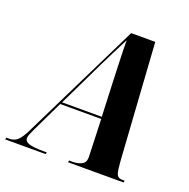

<svg xmlns="http://www.w3.org/2000/svg" viewBox="-184 -836 946 959"><g transform="rotate(20 289.0 -357.0)"><path d="M-57 0 -54 -10H-38Q-14 -10 4 -25Q22 -40 46 -90L353 -714H481L521 -101Q524 -52 530.5 -31Q537 -10 562 -10H575L572 0H277L279 -10H299Q326 -10 346 -20.5Q366 -31 366 -58Q366 -64 365.5 -73Q365 -82 365 -90L359 -260H141L65 -102Q56 -83 49.5 -68Q43 -53 43 -43Q43 -25 67 -17.5Q91 -10 145 -10H161L158 0ZM235 -453 147 -271H358L350 -466Q349 -496 347.5 -535Q346 -574 345 -611.5Q344 -649 344 -673Q326 -637 297 -580Q268 -523 235 -453Z"/></g></svg>

Font: Noto Serif Display ExtraCondensed ExtraBold
Style: Italic
Weight: 800
Width: 2
Italic angle: -12°
Designer: Monotype Design Team
Foundry: Monotype Imaging Inc.
Version: Version 2.009